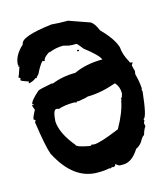

<svg xmlns="http://www.w3.org/2000/svg" viewBox="-107 -790 775 884"><g transform="rotate(-15 280.0 -348.0)"><path d="M220.2 -705.1Q253.9 -702.1 285.6 -702.1H297.9L397.5 -667Q414.6 -656.7 429.2 -621.1Q486.3 -563 497.6 -521Q499.5 -487.8 521.5 -448.2Q521.5 -439.9 536.1 -439.9Q531.2 -429.2 528.8 -429.2Q531.2 -411.6 536.1 -399.4L533.7 -383.3Q543.5 -349.6 545.9 -313L543.5 -307.6Q543.5 -304.7 545.9 -299.3Q532.7 -174.8 516.6 -174.8Q519 -169.9 519 -167L514.2 -156.2L516.6 -140.1Q507.8 -129.4 500 -102.1Q492.7 -102.1 478 -75.2Q466.3 -58.6 448.7 -50.8Q415 3.4 373 3.4H358.9Q350.1 3.4 339.4 -7.3H336.9Q336.9 3.4 322.3 3.4V0.5L310.1 5.9Q307.6 5.9 307.6 3.4Q286.1 8.8 249 8.8Q134.3 8.8 62 -131.8Q47.9 -169.9 30.3 -291.5L35.2 -293.9Q35.2 -302.2 27.8 -302.2V-304.7Q27.8 -314.9 44.9 -345.2Q37.6 -362.3 37.6 -369.6H40L44.9 -367.2V-372.6H40Q40 -388.2 83.5 -426.3Q92.3 -431.6 154.3 -442.9V-439.9Q207 -461.4 268.6 -461.4Q327.6 -488.8 404.8 -488.8Q397 -510.7 334.5 -559.1Q312 -588.9 307.6 -588.9H283.2Q280.8 -588.9 280.8 -591.3Q278.3 -591.3 278.3 -588.9L246.6 -596.7Q210.9 -596.7 178.7 -583V-585.9Q147 -566.4 147 -550.8H142.1L137.2 -553.7Q121.6 -538.6 103 -499.5Q90.8 -488.8 90.8 -483.4L85.9 -485.8Q70.8 -473.1 49.8 -469.7V-472.2L52.2 -478Q15.6 -490.2 15.6 -494.1Q18.1 -498.5 18.1 -504.9Q10.7 -504.9 10.7 -510.3Q12.7 -510.3 27.8 -556.2H22.9V-559.1Q22.9 -561.5 25.4 -561.5Q25.4 -564.5 22.9 -564.5Q22.9 -608.4 69.3 -650.9Q69.3 -687 220.2 -705.1ZM307.6 -561.5Q312.5 -560.5 312.5 -556.2L307.6 -553.7Q302.7 -553.7 302.7 -559.1ZM248.5 -331.1V-333.5Q238.8 -331.5 238.8 -328.1L227.5 -331.1Q182.1 -331.1 152.3 -320.3Q148.4 -323.2 143.1 -323.2H140.6Q125.5 -323.2 122.1 -268.6Q125.5 -211.4 183.1 -141.6Q183.1 -129.9 248.5 -118.2Q255.4 -120.6 255.4 -123L267.1 -120.6Q296.9 -120.6 390.6 -159.7Q430.2 -229 439.9 -284.2Q442.4 -284.2 442.4 -286.6L439.9 -292Q446.8 -292 451.7 -315.4Q451.7 -346.2 433.1 -367.2H430.7Q357.9 -341.3 294.9 -341.3Q294.9 -338.9 248.5 -331.1Z"/></g></svg>

Font: Mister Brush
Style: Regular
Weight: 400
Designer: GGBotNet
Foundry: GGBotNet
Version: 1.00